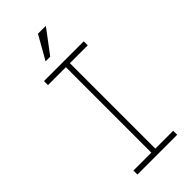

<svg xmlns="http://www.w3.org/2000/svg" viewBox="-279 -958 1017 1017"><g transform="rotate(-45 229.0 -450.0)"><path d="M304 -900H245L170 -768H205ZM388 -670V-700H90V-670H224V-30H90V0H388V-30H254V-670Z"/></g></svg>

Font: Space Cowgirl Thin
Style: Regular
Weight: 100
Designer: Valery Marier
Foundry: Valery Marier
Version: Version 1.000;hotconv 1.0.109;makeotfexe 2.5.65596